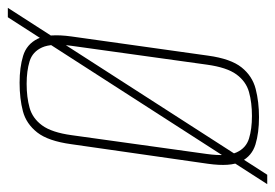

<svg xmlns="http://www.w3.org/2000/svg" viewBox="-148 -534 702 490"><g transform="rotate(90 203.0 -289.0)"><path d="M-22 42 404 -620H428L2 42ZM169 12Q130 12 100.5 3Q71 -6 57 -34Q43 -62 51 -120L100 -469Q108 -527 130 -554.5Q152 -582 185 -590.5Q218 -599 257 -599Q297 -599 326.5 -590Q356 -581 370 -553.5Q384 -526 376 -469L326 -120Q318 -61 296 -33Q274 -5 242 3.5Q210 12 169 12ZM172 -6Q206 -6 233 -13.5Q260 -21 278 -45.5Q296 -70 303 -121L351 -466Q358 -517 347 -541.5Q336 -566 311.5 -573.5Q287 -581 254 -581Q220 -581 193 -573.5Q166 -566 148 -541.5Q130 -517 123 -466L75 -121Q68 -70 79 -45.5Q90 -21 114.5 -13.5Q139 -6 172 -6Z"/></g></svg>

Font: Alumni Sans Thin Thin
Style: Italic
Weight: 250
Italic angle: -8°
Version: Version 1.016